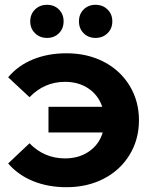

<svg xmlns="http://www.w3.org/2000/svg" viewBox="-20 -770 630 800"><path d="M559 -269Q559 -189 520 -125Q481 -61 412.5 -25.5Q344 10 257 10Q180 10 117.5 -15.5Q55 -41 14 -89L103 -173Q164 -110 251 -110Q309 -110 351 -139Q393 -168 408 -218H182V-325H406Q390 -373 349 -401Q308 -429 251 -429Q165 -429 103 -365L14 -448Q55 -497 117.5 -522.5Q180 -548 257 -548Q344 -548 412.5 -512.5Q481 -477 520 -413Q559 -349 559 -269ZM106 -681Q106 -711 126 -730.5Q146 -750 176 -750Q206 -750 225.5 -730.5Q245 -711 245 -681Q245 -651 225.5 -631.5Q206 -612 176 -612Q146 -612 126 -631.5Q106 -651 106 -681ZM309 -681Q309 -711 328.5 -730.5Q348 -750 378 -750Q408 -750 428 -730.5Q448 -711 448 -681Q448 -651 428 -631.5Q408 -612 378 -612Q348 -612 328.5 -631.5Q309 -651 309 -681Z"/></svg>

Font: Montserrat-Bold
Style: Bold
Weight: 700
Version: Version 7.200